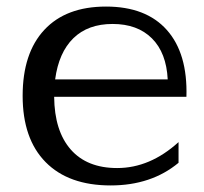

<svg xmlns="http://www.w3.org/2000/svg" viewBox="-20 -561 621 585"><path d="M49 -269Q49 -399 115 -470Q181 -541 303 -541Q425 -541 488.5 -469.5Q552 -398 548 -266H145Q146 -162 195.5 -105.5Q245 -49 337 -49Q437 -49 524 -128V-65Q441 4 317 4Q189 4 119 -67Q49 -138 49 -269ZM148 -319H491Q487 -400 443 -444Q399 -488 323 -488Q248 -488 203.5 -444.5Q159 -401 148 -319Z"/></svg>

Font: RIT Lekha
Style: Regular
Weight: 400
Designer: Rahul Radhakrishnan
Version: 1.0